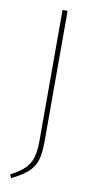

<svg xmlns="http://www.w3.org/2000/svg" viewBox="-89 -720 429 859"><g transform="rotate(10 125.5 -290.5)"><path d="M146 -87Q146 -35 136.5 -3Q127 29 101.5 52.5Q76 76 27 100L20 84Q63 62 84.5 40Q106 18 114.5 -11.5Q123 -41 123 -89V-681H146Z"/></g></svg>

Font: Fira Sans Condensed Thin
Style: Regular
Weight: 250
Width: 3
Designer: Carrois Corporate & Edenspiekermann AG
Foundry: Carrois Corporate GbR & Edenspiekermann AG
Version: Version 4.203